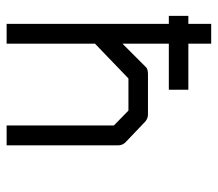

<svg xmlns="http://www.w3.org/2000/svg" viewBox="-59 -647 658 580"><g transform="rotate(90 270.0 -357.0)"><path d="M52 -538H28V-597H52V-666H112V-597H251V-538H112V-398L184 -470Q190 -475 205 -475H326Q337.5 -475 347 -467L410 -407Q419 -398 419 -385V-48H359V-372L314 -416H217L112 -315V-48H52Z"/></g></svg>

Font: 3270 Nerd Font
Style: Regular
Weight: 400
Monospace: yes
Version: Version 3.0.1;Nerd Fonts 3.3.0